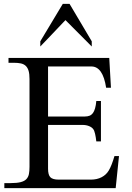

<svg xmlns="http://www.w3.org/2000/svg" viewBox="-20 -971 682 991"><path d="M453.6 -731 317.9 -867.2Q315.4 -864.7 305.7 -854.5Q295.9 -844.2 282.5 -830.1Q269 -815.9 253.7 -799.8Q238.3 -783.7 224.9 -769.5Q211.4 -755.4 201.2 -744.9Q190.9 -734.4 188 -731V-757.8L304.2 -951.2H338.9L453.6 -757.8ZM594.2 -165.5 577.1 0H2.4V-25.9H34.7Q66.9 -25.9 86.2 -30.8Q105.5 -35.6 115.7 -46.1Q126 -56.6 129.2 -72.5Q132.3 -88.4 132.3 -110.4V-563Q132.3 -588.9 127.7 -605Q123 -621.1 113.3 -630.6Q103.5 -640.1 88.1 -643.6Q72.8 -647 50.8 -647H23.9V-671.9H543.9L552.7 -518.1H527.8Q519.5 -572.8 500.5 -600.3Q481.4 -627.9 452.1 -627.9H228V-369.6H417.5Q432.1 -369.6 442.4 -373.8Q452.6 -377.9 459.5 -387.2Q466.3 -396.5 470.7 -411.9Q475.1 -427.2 477.1 -449.7H501V-241.2H477.1Q474.6 -263.7 470.7 -280.5Q466.8 -297.4 461.4 -304.2Q454.6 -314 439.7 -320.1Q424.8 -326.2 406.2 -326.2H228V-100.1Q228 -68.8 239.7 -56.4Q251.5 -43.9 283.2 -43.9H448.7Q480.5 -43.9 504.2 -56.2Q527.8 -68.4 541 -90.3Q549.3 -104 556.6 -123Q564 -142.1 570.8 -165.5Z"/></svg>

Font: XB Niloofar
Style: Regular
Weight: 400
Designer: Behnam
Foundry: Irmug
Version: Version 7.201 2008